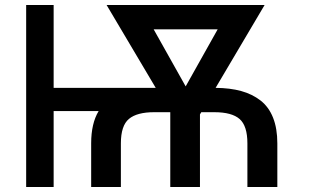

<svg xmlns="http://www.w3.org/2000/svg" viewBox="-20 -747 1234 767"><path d="M194.3 -727.1V-396H602.1L405.8 -727.1H1037.1L841.3 -396Q899.4 -395.5 943.6 -383.3Q987.8 -371.1 1020.8 -345.5Q1053.7 -319.8 1070.8 -276.9Q1087.9 -233.9 1087.9 -174.3V0H968.3V-174.3Q968.3 -244.1 937.3 -271.5Q906.2 -298.8 835.9 -298.8H784.2L778.8 -290V0H660.2V-298.8H659.7H595.7Q527.3 -298.8 495.1 -272Q462.9 -245.1 462.9 -174.3V0H344.2V-174.3Q344.2 -253.9 374 -303.2H194.3V0H84.5V-727.1ZM721.7 -401.9 849.6 -629.9H593.8Z"/></svg>

Font: Interop Med
Style: Regular
Weight: 500
Designer: Rasmus Andersson, Google, Jang Haemin
Foundry: jhaemin
Version: Version 1.007